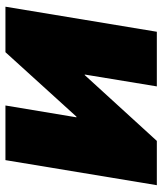

<svg xmlns="http://www.w3.org/2000/svg" viewBox="33 -615 582 688"><g transform="rotate(-90 324.0 -271.0)"><path d="M554.2 0H358.4L400.9 -258.3H398.9L163.1 0H4.4L94.2 -542.5H290L247.6 -288.1H250L481 -542.5H644Z"/></g></svg>

Font: Inter 16pt Black
Style: Italic
Weight: 900
Italic angle: -9.3988°
Version: Version 4.001;git-66647c0bb